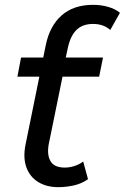

<svg xmlns="http://www.w3.org/2000/svg" viewBox="-20 -768 516 794"><path d="M221 6Q173 6 138.5 -15Q104 -36 89.5 -75Q75 -114 85 -167L169 -580Q185 -660 234.5 -704Q284 -748 365 -748Q398 -748 427.5 -739.5Q457 -731 476 -715L436 -644Q408 -669 365 -669Q322 -669 297 -645Q272 -621 261 -572L246 -503L241 -463L181 -169Q174 -126 189.5 -100.5Q205 -75 248 -75Q268 -75 288 -81.5Q308 -88 324 -100L344 -27Q317 -8 284.5 -1Q252 6 221 6ZM52 -451 67 -530H406L390 -451Z"/></svg>

Font: Montserrat Thin Medium
Style: Italic
Weight: 500
Italic angle: -11.3°
Version: Version 9.000